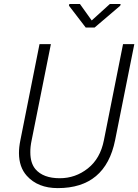

<svg xmlns="http://www.w3.org/2000/svg" viewBox="-20 -932 693 962"><path d="M269.5 10.5Q169.5 10.5 114 -51.5Q75.5 -94.5 75 -164.5Q75 -194.5 82 -229L178 -711H235L138.5 -229Q131.5 -196 132 -168.5Q132 -115 157.5 -84.5Q196.5 -39 279.5 -39Q358 -39 420.2 -88.2Q482.5 -137.5 500.5 -229L596.5 -711H653Q605 -470.5 556.8 -230Q508.5 10.5 269.5 10.5ZM454 -794H409.5L325.5 -903.5L327.5 -912H380.5L439.5 -829.5L530.5 -912H584.5L582.5 -903.5Z"/></svg>

Font: Roberto Sans Light
Style: Italic
Weight: 300
Italic angle: -11°
Designer: Google
Version: Version 1.00;June 11, 2020;FontCreator 12.0.0.2522 64-bit; t